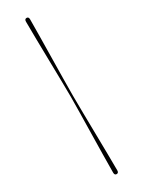

<svg xmlns="http://www.w3.org/2000/svg" viewBox="-221 -751 665 890"><g transform="rotate(-30 111.0 -306.0)"><path d="M106 -306Q106 -339 105 -390.5Q104 -442 103 -500.5Q102 -559 101 -614.2Q100 -669.5 100 -710Q100 -724 111 -724Q122 -724 122 -710Q122 -675.5 121.2 -622Q120.5 -568.5 119.5 -509Q118.5 -449.5 117.8 -395.5Q117 -341.5 117 -306Q117 -270.5 117.8 -216.5Q118.5 -162.5 119.5 -103Q120.5 -43.5 121.2 10Q122 63.5 122 98Q122 112 111 112Q100 112 100 98Q100 57.5 101 2.2Q102 -53 103 -111.5Q104 -170 105 -221.5Q106 -273 106 -306Z"/></g></svg>

Font: Fraunces 144pt S000 Light
Style: Regular
Weight: 300
Version: Version 1.000; ttfautohint (v1.8.3)